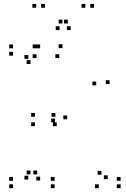

<svg xmlns="http://www.w3.org/2000/svg" viewBox="-20 -972 660 1002"><path d="M276 -313.5V-333.5H256V-313.5ZM552 -533.5V-553.5H532V-533.5ZM306 -721V-741H286V-721ZM170.5 -720V-740H150.5V-720ZM170.5 -669V-689H150.5V-669ZM289 -669V-689H269V-669ZM482 -526.5V-546.5H462V-526.5ZM269 -362.5V-382.5H249V-362.5ZM162.5 -362.5V-382.5H142.5V-362.5ZM162.5 -313.5V-333.5H142.5V-313.5ZM265 10V-10H245V10ZM265 -28.5V-48.5H245V-28.5ZM174 -62V-82H154V-62ZM189.5 -30V-50H169.5V-30ZM189.5 -720V-740H169.5V-720ZM48 -720V-740H28V-720ZM48 -681.5V-701.5H28V-681.5ZM139 -638V-658H119V-638ZM127.5 -665V-685H107.5V-665ZM127.5 -35V-55H107.5V-35ZM139 -62V-82H119V-62ZM48 -28.5V-48.5H28V-28.5ZM48 10V-10H28V10ZM609.5 10V-10H589.5V10ZM609.5 -28.5V-48.5H589.5V-28.5ZM509.5 -60V-80H489.5V-60ZM542 -37V-57H522V-37ZM330.5 -349.5V-369.5H310.5V-349.5ZM267 -333.5V-353.5H247V-333.5ZM495.5 10V-10H475.5V10ZM214.5 -931.5V-951.5H194.5V-931.5ZM334 -849.5V-869.5H314V-849.5ZM306 -849.5V-869.5H286V-849.5ZM425.5 -931.5V-951.5H405.5V-931.5ZM471 -931.5V-951.5H451V-931.5ZM349 -815V-835H329V-815ZM291 -815V-835H271V-815ZM169 -931.5V-951.5H149V-931.5Z"/></svg>

Font: Monaspace Xenon Dots Var
Style: Regular
Weight: 400
Designer: Riley Cran and the Lettermatic Team
Version: Version 1.100 (Monaspace Xenon Dots)